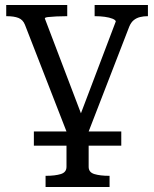

<svg xmlns="http://www.w3.org/2000/svg" viewBox="-20 -528 619 771"><path d="M467 0V57H336V142Q336 164 359 171Q382 178 418 178H420V223H163V178H165Q201 178 224 171Q247 164 247 142V57H116V0H247L80 -429Q72 -449 54 -456Q36 -463 7 -463H5V-508H250V-463H248Q227 -463 206.5 -462Q186 -461 173 -459.5Q160 -458 160 -454L305 -73L445 -442Q444 -448 431.5 -453Q419 -458 400.5 -460.5Q382 -463 362 -463H360V-508H574V-463H572Q557 -463 542.5 -459.5Q528 -456 517 -447Q506 -438 499 -421L336 0Z"/></svg>

Font: Roboto Serif 20pt
Style: Regular
Weight: 400
Designer: Greg Gazdowicz
Foundry: Commercial Type
Version: Version 1.008